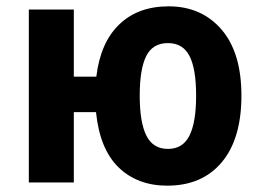

<svg xmlns="http://www.w3.org/2000/svg" viewBox="-20 -576 822 606"><path d="M508 10Q414 10 354.5 -47.5Q295 -105 283 -222H213V0H71V-546H213V-334H284Q297 -442 356.5 -499Q416 -556 512 -556Q616 -556 679 -483Q742 -410 742 -274Q742 -138 680 -64Q618 10 508 10ZM510 -106Q557 -106 578 -148Q599 -190 599 -274Q599 -359 578 -399.5Q557 -440 510 -440Q462 -440 441.5 -399Q421 -358 421 -274Q421 -190 442 -148Q463 -106 510 -106Z"/></svg>

Font: Noto Sans SemiCondensed
Style: Bold
Weight: 700
Width: 4
Designer: Monotype Design Team
Foundry: Monotype Imaging Inc.
Version: Version 2.013; ttfautohint (v1.8.4.7-5d5b)